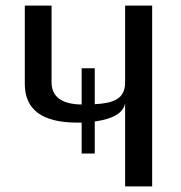

<svg xmlns="http://www.w3.org/2000/svg" viewBox="-20 -669 650 689"><path d="M320 -295V-424H273V-294C201 -295 165 -322 165 -374V-649H69V-368C69 -275 132 -229 257 -229H273V-118H320V-233C385 -242 422 -263 429 -298V0H526V-649H429V-374C429 -313 387 -299 320 -295Z"/></svg>

Font: Gamestation Text
Style: Bold
Weight: 400
Designer: Jonas Hecksher
Foundry: Jonas Hecksher, Playtypeª, e-types AS
Version: Version 1.003